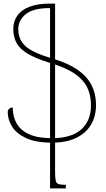

<svg xmlns="http://www.w3.org/2000/svg" viewBox="-20 -785 591 1070"><path d="M270 10Q179 10 125 -15.5Q71 -41 47 -80Q23 -119 23 -161Q23 -168 26.5 -173.5Q30 -179 36.5 -182.5Q43 -186 51 -186Q51 -136 72.5 -97.5Q94 -59 142 -37Q190 -15 269 -15Q378 -15 432.5 -63.5Q487 -112 487 -198Q487 -255 466 -298Q445 -341 396 -374.5Q347 -408 263 -433Q182 -458 136.5 -484.5Q91 -511 72.5 -545Q54 -579 54 -624Q54 -665 76 -697Q98 -729 143.5 -747Q189 -765 259 -765V-740Q165 -740 123.5 -706Q82 -672 82 -624Q82 -595 91 -572Q100 -549 121 -529Q142 -509 179.5 -492Q217 -475 274 -458Q336 -440 381.5 -415Q427 -390 456.5 -358.5Q486 -327 500.5 -287Q515 -247 515 -199Q515 -136 486.5 -89Q458 -42 403.5 -16Q349 10 270 10ZM259 265V-765H287V171Q287 205 290.5 221Q294 237 307 241Q320 245 347 245V265Z"/></svg>

Font: Noto Serif Armenian Thin
Style: Regular
Weight: 250
Version: Version 2.007